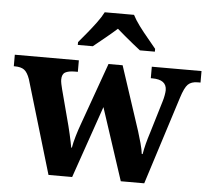

<svg xmlns="http://www.w3.org/2000/svg" viewBox="-56 -824 967 881"><g transform="rotate(5 427.0 -383.0)"><path d="M71 -430Q60 -461 45 -472Q30 -483 1 -483H-3V-536H292V-483H279Q249 -483 234 -474.5Q219 -466 219 -441Q219 -433 221.5 -420.5Q224 -408 227 -397L261 -268Q271 -232 279.5 -194.5Q288 -157 292 -134H295Q299 -158 308 -188.5Q317 -219 327 -246L429 -531H494L591 -236Q599 -211 607 -181.5Q615 -152 617 -133H621Q625 -157 631.5 -182Q638 -207 648 -238L692 -384Q696 -397 698.5 -411.5Q701 -426 701 -434Q701 -483 635 -483H628V-536H857V-483H844Q815 -483 799.5 -468Q784 -453 769 -405L640 0H532L423 -332L308 0H199ZM281 -619Q297 -638 318.5 -664Q340 -690 360 -717Q380 -744 391 -766H526Q537 -744 557 -717Q577 -690 599 -664Q621 -638 636 -619V-606H567Q553 -617 533 -633Q513 -649 493 -666Q473 -683 458 -696Q436 -676 403.5 -649.5Q371 -623 350 -606H281Z"/></g></svg>

Font: Noto Serif Sinhala
Style: Bold
Weight: 700
Designer: Jelle Bosma - Monotype Design Team
Foundry: Monotype Imaging Inc.
Version: Version 2.007; ttfautohint (v1.8.4.7-5d5b)